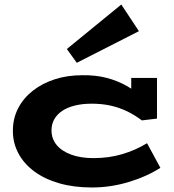

<svg xmlns="http://www.w3.org/2000/svg" viewBox="-20 -816 770 850"><path d="M387 14Q307 14 242.5 -4.5Q178 -23 132 -57Q86 -91 61.5 -137Q37 -183 37 -236Q37 -292 60.5 -337Q84 -382 125.5 -414.5Q167 -447 222.5 -465Q278 -483 344 -483Q404 -484 453 -471Q502 -458 543 -434.5Q584 -411 616 -379L561 -374V-471H675V-291L608 -283Q575 -308 540 -324.5Q505 -341 467 -349Q429 -357 386 -357Q344 -357 310.5 -348.5Q277 -340 254.5 -324.5Q232 -309 220 -287.5Q208 -266 208 -239Q208 -202 230.5 -174.5Q253 -147 295 -131.5Q337 -116 394 -116Q462 -116 521 -133.5Q580 -151 631 -182L690 -73Q629 -34 549 -10Q469 14 387 14ZM320 -538 276 -599 517 -796 595 -678Z"/></svg>

Font: BioRhyme SemiExpanded ExtraBold
Style: Regular
Weight: 800
Width: 6
Designer: Aoife Mooney
Foundry: Aoife Mooney Type
Version: Version 1.600;gftools[0.9.33]